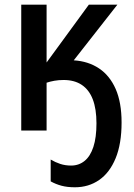

<svg xmlns="http://www.w3.org/2000/svg" viewBox="-20 -561 577 825"><path d="M502.4 -34.7Q502.4 57.1 476.8 119.1Q451.2 181.2 406 212.4Q360.8 243.7 301.8 243.7Q269 243.7 244.4 237.1Q219.7 230.5 197.8 218.3V124.5Q217.3 136.2 238.8 143.3Q260.3 150.4 285.6 150.4Q318.8 150.4 343.5 130.4Q368.2 110.4 381.3 70.1Q394.5 29.8 394.5 -31.2Q394.5 -92.8 378.7 -134Q362.8 -175.3 331.3 -196.3Q299.8 -217.3 253.4 -217.3Q231.9 -217.3 213.1 -213.9Q194.3 -210.4 180.2 -205.6V0H71.3V-541H180.2V-292.5L361.8 -541H484.4L296.9 -301.8Q359.4 -297.9 405.5 -267.1Q451.7 -236.3 477.1 -178.5Q502.4 -120.6 502.4 -34.7Z"/></svg>

Font: Open Sans SemiCondensed SemiBold
Style: Regular
Weight: 600
Width: 4
Designer: Monotype Design Team
Foundry: Monotype Imaging Inc.
Version: Version 3.000